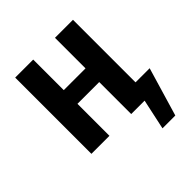

<svg xmlns="http://www.w3.org/2000/svg" viewBox="-188 -656 942 942"><g transform="rotate(-45 282.5 -185.5)"><path d="M467 -95H565L490 158H401L435 0H342V-222H191V0H66V-529H191V-317H342V-529H467Z"/></g></svg>

Font: Fira Sans Condensed Medium
Style: Regular
Weight: 500
Width: 3
Designer: Carrois Corporate & Edenspiekermann AG
Foundry: Carrois Corporate GbR & Edenspiekermann AG
Version: Version 4.203;PS 004.203;hotconv 1.0.88;makeotf.lib2.5.64775